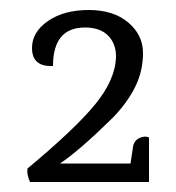

<svg xmlns="http://www.w3.org/2000/svg" viewBox="-20 -641 353 384"><path d="M278 -277H40Q33 -293 35 -304Q130 -383 170.5 -432.5Q211 -482 212 -528Q212 -554 196 -570Q180 -586 150 -586Q86 -586 86 -509Q44 -507 44 -545Q44 -577 76 -599Q108 -621 157.5 -621Q207 -621 236.5 -596Q266 -571 266 -535Q266 -499 250.5 -467.5Q235 -436 206 -406Q139 -340 100 -314H241L246 -347Q248 -360 259 -365Q270 -370 278 -366Z"/></svg>

Font: Karma Light
Style: Regular
Weight: 300
Designer: Joana Correia
Foundry: Indian Type Foundry
Version: Version 1.202;PS 1.0;hotconv 1.0.78;makeotf.lib2.5.61930; tt